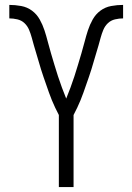

<svg xmlns="http://www.w3.org/2000/svg" viewBox="-20 -763 540 783"><path d="M220 0V-294Q212 -309 205 -324Q198 -339 191.5 -354.5Q185 -370 179.5 -386Q174 -402 168.5 -417.5Q163 -433 157.5 -449Q152 -465 147 -481Q142 -497 137.5 -513Q133 -529 128 -545Q123 -561 118.5 -577Q114 -593 109.5 -609.5Q105 -626 98.5 -641.5Q92 -657 80 -668.5Q68 -680 51 -684Q34 -688 18 -688V-743Q42 -743 66.5 -738.5Q91 -734 110.5 -719.5Q130 -705 142 -683.5Q154 -662 161.5 -639Q169 -616 175 -592.5Q181 -569 188 -545.5Q195 -522 202 -498.5Q209 -475 216.5 -452Q224 -429 232.5 -406Q241 -383 250 -361Q259 -383 267.5 -406Q276 -429 283.5 -452Q291 -475 298 -498.5Q305 -522 312 -545.5Q319 -569 325 -592.5Q331 -616 338.5 -639Q346 -662 358 -683.5Q370 -705 389.5 -719.5Q409 -734 433.5 -738.5Q458 -743 482 -743V-688Q466 -688 449 -684Q432 -680 420 -668.5Q408 -657 401.5 -641.5Q395 -626 390.5 -609.5Q386 -593 381.5 -577Q377 -561 372 -545Q367 -529 362.5 -513Q358 -497 353 -481Q348 -465 342.5 -449Q337 -433 331.5 -417.5Q326 -402 320.5 -386Q315 -370 308.5 -354.5Q302 -339 295 -324Q288 -309 280 -294V0Z"/></svg>

Font: Iosevka Fixed Light
Style: Regular
Weight: 300
Monospace: yes
Designer: Belleve Invis
Foundry: Belleve Invis
Version: Version 32.3.0